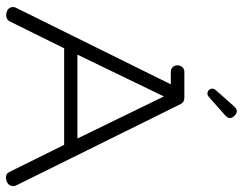

<svg xmlns="http://www.w3.org/2000/svg" viewBox="-108 -722 841 666"><g transform="rotate(90 313.0 -389.5)"><path d="M170 -237H461L315 -537ZM319 -608Q335 -608 341 -596L624 -24Q626 -20 626 -15Q626 2 610 8Q585 17 576 -3L483 -191H148L55 -3Q49 10 32 10Q27 10 21 8Q5 2 5 -14Q5 -18 7 -23L273 -561H230Q220 -561 213.5 -567.5Q207 -574 207 -584Q207 -594 213.5 -601Q220 -608 230 -608ZM349 -780Q358 -790 366 -790Q374 -790 382 -782Q390 -774 390 -766Q390 -758 380 -749L318 -694Q311 -688 304.5 -688Q298 -688 293 -693Q288 -698 288 -704.5Q288 -711 294 -718Z"/></g></svg>

Font: Flamenco
Style: Regular
Weight: 400
Designer: Luciano Vergara
Foundry: Luciano Vergara
Version: Version 1.002